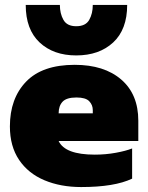

<svg xmlns="http://www.w3.org/2000/svg" viewBox="-20 -746 599 776"><path d="M288 -522Q196 -522 140 -574.5Q84 -627 84 -726H222Q222 -691 236.5 -665.5Q251 -640 288 -640Q326 -640 340.5 -665.5Q355 -691 355 -726H494Q494 -627 437.5 -574.5Q381 -522 288 -522ZM308 10Q225 10 159.5 -17.5Q94 -45 57 -100Q20 -155 20 -235Q20 -348 85.5 -416Q151 -484 282 -484Q401 -484 470 -424.5Q539 -365 539 -258V-176H217Q243 -121 363 -121Q407 -121 448 -128.5Q489 -136 514 -146V-24Q443 10 308 10ZM217 -288H355V-301Q355 -322 340.5 -337Q326 -352 289 -352Q249 -352 233 -335Q217 -318 217 -288Z"/></svg>

Font: Kanit ExtraBold
Style: Regular
Weight: 800
Designer: Katatrad Team
Foundry: CadsonDemak
Version: Version 2.000; ttfautohint (v1.8.3)